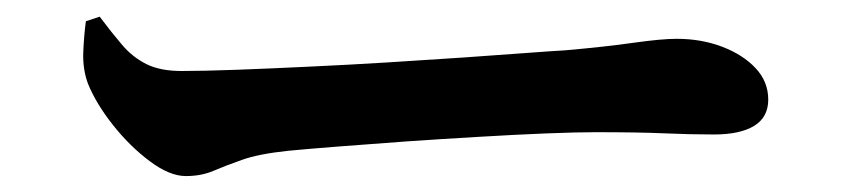

<svg xmlns="http://www.w3.org/2000/svg" viewBox="-20 -481 1040 235"><path d="M102 -460.6Q116.8 -440.9 129.6 -425.9Q142.4 -410.9 159.3 -402.5Q176.2 -394.1 202.2 -394.1Q229 -394.1 269.7 -395.6Q310.3 -397.1 357.9 -399.4Q405.5 -401.6 454.2 -404.6Q502.9 -407.6 546.8 -410.6Q590.6 -413.6 623.5 -416.1Q656.5 -418.6 671.6 -419.4Q721.6 -423.8 755.7 -428.7Q789.9 -433.5 808.2 -433.5Q838.5 -433.5 863.9 -423.8Q889.3 -414.1 904.8 -397.6Q920.3 -381.1 920.3 -359.1Q920.3 -337.5 903 -326.9Q885.7 -316.4 853.9 -316.4Q824.6 -316.4 793.1 -317.8Q761.7 -319.2 708.5 -319.2Q685.7 -319.2 648.3 -317.7Q610.9 -316.2 565.7 -313.5Q520.6 -310.9 476 -307.8Q431.5 -304.6 393.3 -301.6Q355.1 -298.6 332.4 -296.4Q296.4 -292.6 276.1 -285.3Q255.7 -278.1 241 -271.8Q226.2 -265.5 207.4 -265.5Q187.6 -265.5 163.3 -283.7Q138.9 -301.9 118.1 -328.2Q97.3 -354.6 87.6 -378.8Q81.2 -396.2 81.9 -416.6Q82.7 -436.9 85.1 -455Z"/></svg>

Font: Noto Serif JP
Style: Regular
Weight: 200
Designer: Ryoko NISHIZUKA 西塚涼子 (kana & ideographs); Frank Grießhammer (Latin, Greek & Cyrillic); Wenlong ZHANG 张文龙 (bopomofo); San
Foundry: Adobe
Version: Version 2.001;hotconv 1.1.0;makeotfexe 2.6.0